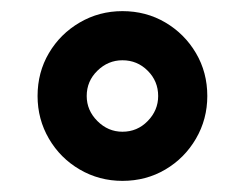

<svg xmlns="http://www.w3.org/2000/svg" viewBox="-20 -710 440 345"><path d="M200 -385Q158.3 -385 123.3 -405.4Q88.3 -425.8 67.9 -460.8Q47.5 -495.8 47.5 -537.5Q47.5 -580 67.9 -614.6Q88.3 -649.2 123.3 -669.6Q158.3 -690 200 -690Q242.5 -690 277.1 -669.6Q311.7 -649.2 332.1 -614.6Q352.5 -580 352.5 -537.5Q352.5 -495.8 332.1 -460.8Q311.7 -425.8 277.1 -405.4Q242.5 -385 200 -385ZM200 -473.3Q226.7 -473.3 245.4 -492.5Q264.2 -511.7 264.2 -537.5Q264.2 -564.2 245.4 -582.9Q226.7 -601.7 200 -601.7Q174.2 -601.7 155 -582.9Q135.8 -564.2 135.8 -537.5Q135.8 -511.7 155 -492.5Q174.2 -473.3 200 -473.3Z"/></svg>

Font: Funnel Sans ExtraBold
Style: Regular
Weight: 800
Version: Version 1.000; Beta; Release 5; Build 24; ttfautohint (v1.8.